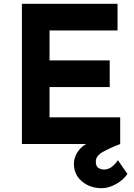

<svg xmlns="http://www.w3.org/2000/svg" viewBox="-20 -756 706 1008"><path d="M95 -736H597V-596H240V-439H556V-299H240V-140H611V0H95ZM514 232Q453 232 410.5 196.5Q368 161 368 103Q368 70 390 38Q412 6 453 -10L611 0Q554 22 518.5 42.5Q483 63 483 92Q483 117 496.5 125.5Q510 134 527 134Q566 134 599 85L649 157Q627 190 588 211Q549 232 514 232Z"/></svg>

Font: Reem Kufi Fun
Style: Bold
Weight: 700
Designer: Khaled Hosny
Version: Version 1.005